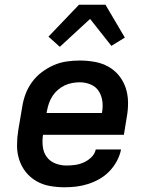

<svg xmlns="http://www.w3.org/2000/svg" viewBox="-20 -784 640 812"><path d="M253 8Q221 8 190.5 2.5Q160 -3 134 -18Q108 -33 89.5 -56Q71 -79 61.5 -108Q52 -137 52 -168.5Q52 -200 57 -232L74 -332Q78 -359 88 -386Q98 -413 115.5 -437Q133 -461 157 -479Q181 -497 207.5 -508.5Q234 -520 262 -524Q290 -528 317 -528Q349 -528 380 -522.5Q411 -517 437.5 -502.5Q464 -488 483 -464.5Q502 -441 511.5 -412.5Q521 -384 521.5 -352Q522 -320 516 -288L504 -214H162Q158 -189 161 -164Q164 -139 177.5 -120.5Q191 -102 213.5 -93Q236 -84 261 -84Q279 -84 297.5 -86.5Q316 -89 334 -97Q352 -105 366.5 -119Q381 -133 385 -152H492Q487 -127 474.5 -103.5Q462 -80 443.5 -60.5Q425 -41 401.5 -27.5Q378 -14 353 -6Q328 2 303 5Q278 8 253 8ZM177 -306H411Q416 -331 413 -355Q410 -379 398 -398Q386 -417 364 -426.5Q342 -436 317 -436Q302 -436 285.5 -433Q269 -430 254 -423Q239 -416 225.5 -404.5Q212 -393 202.5 -378.5Q193 -364 187.5 -348.5Q182 -333 179 -317ZM233 -586 185 -629 314 -764H426L508 -625L451 -590L361 -704Z"/></svg>

Font: Iosevka Aile Semibold Oblique
Style: Regular
Weight: 600
Italic angle: -9°
Designer: Belleve Invis
Foundry: Belleve Invis
Version: Version 31.1.0; ttfautohint (v1.8.4)